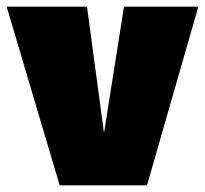

<svg xmlns="http://www.w3.org/2000/svg" viewBox="-41 -556 615 576"><path d="M554 -536H331L271 -157L220 -536H-21L138 0H400Z"/></svg>

Font: Fira Sans Ultra
Style: Regular
Weight: 950
Designer: Carrois Corporate & Edenspiekermann AG
Foundry: Carrois Corporate GbR & Edenspiekermann AG
Version: Version 4.203;PS 004.203;hotconv 1.0.88;makeotf.lib2.5.64775